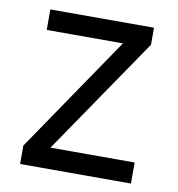

<svg xmlns="http://www.w3.org/2000/svg" viewBox="-69 -607 642 693"><g transform="rotate(10 252.5 -260.0)"><path d="M49.8 24.4V-43L339.8 -468.8H60.5V-543.9H440.4V-481.4L147.5 -52.7H456.1V24.4Z"/></g></svg>

Font: GenEi M Gothic v2 Regular
Style: Regular
Weight: 400
Version: Version 2.0